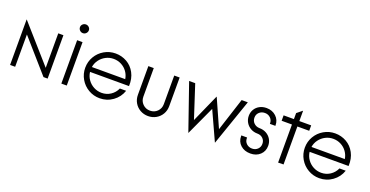

<svg xmlns="http://www.w3.org/2000/svg" viewBox="-31 -1406 4106 2133"><g transform="rotate(20 2022.0 -339.5)"><path d="M80 -537H82L463 -105V-513H524V0H475L140 -382V0H80Z M750 -513V0H686V-513ZM666 -661Q666 -681 681.5 -696Q697 -711 719 -711Q740 -711 755.5 -696Q771 -681 771 -661Q771 -639 755.5 -623.5Q740 -608 719 -608Q697 -608 681.5 -623.5Q666 -639 666 -661Z M875 -257Q875 -329 910.5 -389.5Q946 -450 1007 -485.5Q1068 -521 1140 -521Q1212 -521 1273.5 -486.5Q1335 -452 1370.5 -386Q1406 -320 1402 -231H941Q947 -182 975 -142Q1003 -102 1046.5 -79Q1090 -56 1140 -56Q1198 -56 1245 -87Q1292 -118 1316 -171H1390Q1363 -91 1294.5 -41.5Q1226 8 1140 8Q1068 8 1007 -27.5Q946 -63 910.5 -124Q875 -185 875 -257ZM1336 -289Q1329 -336 1301.5 -374.5Q1274 -413 1231.5 -435Q1189 -457 1140 -457Q1091 -457 1048.5 -435Q1006 -413 977.5 -374.5Q949 -336 942 -289Z M1528 -174V-513H1592V-175Q1592 -124 1627 -89Q1662 -54 1713 -54Q1765 -54 1799.5 -89Q1834 -124 1834 -175V-513H1898V-174Q1898 -122 1873.5 -80Q1849 -38 1806.5 -14Q1764 10 1713 10Q1662 10 1619.5 -14Q1577 -38 1552.5 -80Q1528 -122 1528 -174Z M2010 -513H2082L2209 -123L2356 -453H2358L2505 -123L2631 -513H2704L2515 32H2513L2357 -309L2200 32H2199Z M2762 -135V-143H2830V-134Q2830 -96 2856.5 -71Q2883 -46 2923 -46Q2962 -46 2988 -71Q3014 -96 3014 -134Q3014 -173 2988 -198Q2962 -223 2923 -223Q2878 -223 2842 -243.5Q2806 -264 2785.5 -299Q2765 -334 2765 -376Q2765 -418 2785 -452Q2805 -486 2841 -505.5Q2877 -525 2923 -525Q2991 -525 3036 -483Q3081 -441 3081 -377V-372H3016V-379Q3016 -416 2989.5 -441.5Q2963 -467 2924 -467Q2884 -467 2857.5 -442Q2831 -417 2831 -379Q2831 -340 2857.5 -314.5Q2884 -289 2923 -288Q2969 -288 3005 -268Q3041 -248 3061.5 -213.5Q3082 -179 3082 -136Q3082 -71 3037.5 -29.5Q2993 12 2923 12Q2852 12 2807 -29Q2762 -70 2762 -135Z M3249 -449H3127V-513H3249V-584L3312 -635L3313 -634V-513H3453V-449H3313V0L3249 1Z M3471 -257Q3471 -329 3506.5 -389.5Q3542 -450 3603 -485.5Q3664 -521 3736 -521Q3808 -521 3869.5 -486.5Q3931 -452 3966.5 -386Q4002 -320 3998 -231H3537Q3543 -182 3571 -142Q3599 -102 3642.5 -79Q3686 -56 3736 -56Q3794 -56 3841 -87Q3888 -118 3912 -171H3986Q3959 -91 3890.5 -41.5Q3822 8 3736 8Q3664 8 3603 -27.5Q3542 -63 3506.5 -124Q3471 -185 3471 -257ZM3932 -289Q3925 -336 3897.5 -374.5Q3870 -413 3827.5 -435Q3785 -457 3736 -457Q3687 -457 3644.5 -435Q3602 -413 3573.5 -374.5Q3545 -336 3538 -289Z"/></g></svg>

Font: Lineal Light
Style: Regular
Weight: 300
Designer: Created by Frank Adebiaye with contributions from Anton Moglia & Ariel Martín Pérez
Created by Frank ADEBIAYE with FontF
Foundry: Velvetyne Type Foundry
Version: Version 2.000